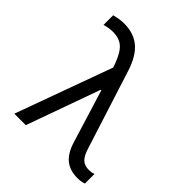

<svg xmlns="http://www.w3.org/2000/svg" viewBox="-206 -876 1011 1011"><g transform="rotate(45 300.0 -370.0)"><path d="M61 0H146.4L293.8 -411.2H297.8L388.6 -116.4Q407.2 -54 442.7 -24.5Q478.2 5 535.4 5Q548.2 5 559.7 3.5Q571.2 2 584 -3V-74.8Q576 -70.8 567.1 -69.3Q558.2 -67.8 548.2 -67.8Q516.2 -67.8 497.8 -84.6Q479.4 -101.4 466.6 -141.2L325 -585.2Q297.8 -669.2 251.6 -707.1Q205.4 -745 135.2 -745Q118.2 -745 100.8 -742.5Q83.4 -740 62.6 -734.4V-662.6Q79 -667.6 93.9 -669.9Q108.8 -672.2 124 -672.2Q170.8 -672.2 199 -647.7Q227.2 -623.2 249.6 -562.2L270.6 -505.2L268.4 -570.4Z"/></g></svg>

Font: CommitMonoV143 ExtLt
Style: Regular
Weight: 200
Monospace: yes
Designer: Eigil Nikolajsen
Foundry: Eigil Nikolajsen
Version: Version 1.143